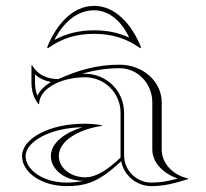

<svg xmlns="http://www.w3.org/2000/svg" viewBox="-20 -628 700 653"><path d="M300 -512.9C358.5 -512.9 408.8 -498.5 456 -464.6L460 -466.6C427.9 -546.3 372 -608 300 -608C228 -608 172.1 -546.3 140 -466.6L144 -464.6C191.2 -498.5 241.5 -512.9 300 -512.9ZM300 -524.9C250.6 -524.9 205.6 -514.4 164.8 -492C197.2 -554.5 244.2 -593 300 -593C352.8 -592.8 394.8 -553.7 419.5 -500C382.1 -517.5 343.3 -524.9 300 -524.9ZM390 -245V-92C348 -52 308.1 -25 270 -25C220.3 -25 180 -57.3 180 -97C180 -149 246.7 -188 327 -200V-202C305.8 -205.7 287.6 -207.2 266.1 -207.2C149.6 -207.2 55 -157.9 55 -97C55 -40.7 123.1 5 207 5C235.3 5 259.6 2.5 286 -7C318.7 -18.7 350.7 -41 392 -79.7C401.4 -31.4 444 5 495 5C539.6 5 577 -5.4 620 -19V-21C568 -32.4 530 -71.8 530 -120V-280C530 -350.7 465.9 -408 387 -408C311.4 -408 247.8 -390.2 178.3 -358.9C140.3 -358.9 107.1 -374.5 89 -406H87V-349C87 -320.4 93.3 -295.5 111 -274H113C113 -324.3 183.2 -365.1 269.7 -365.1C336.1 -365.1 390 -311.3 390 -245ZM153.4 -349.1C132.4 -336.9 116.2 -321.2 107.4 -302.6C101.3 -316.7 99 -331.5 99 -349V-374.8C114.2 -361.3 133 -352.9 153.4 -349.1ZM263 -13C243.7 -8.5 226.9 -7 207 -7C125.7 -7 67 -51.3 67 -97C67 -144.4 146.9 -193.2 259.9 -195.2C201.4 -176.9 153 -142.9 153 -97C153 -50.6 202.3 -13 263 -13ZM259.1 -376.9C300.2 -389.3 341.4 -396 387 -396C448.3 -396 498 -344 498 -280V-120C498 -74.5 534.8 -38.3 584.4 -20.8C552.8 -12 527 -7 495 -7C443.7 -7 402 -48.7 402 -100V-245C402 -317.9 342.7 -377.1 269.7 -377.1C266.5 -377.1 262.6 -377 259.1 -376.9Z"/></svg>

Font: SortefaxS01
Style: Medium
Weight: 500
Designer: gluk
Foundry: gluk
Version: Version 0.261